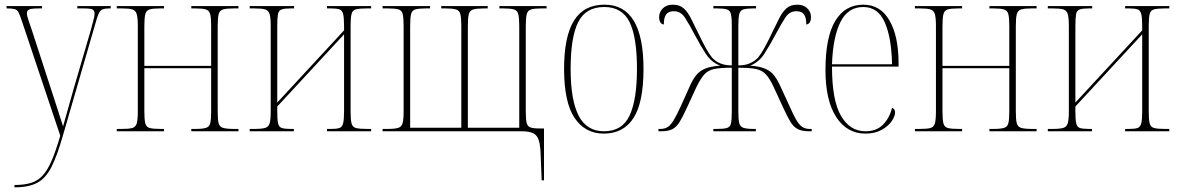

<svg xmlns="http://www.w3.org/2000/svg" viewBox="-20 -562 5051 822"><path d="M42 230Q84 230 113 221Q142 212 163 189Q184 166 201.5 125Q219 84 238 19L75 -468Q66 -495 60 -507.5Q54 -520 43 -523Q32 -526 10 -526H8V-536H160V-526H150Q115 -526 105 -521.5Q95 -517 95 -505Q95 -496 101 -478Q107 -460 118 -428L183 -228Q209 -148 225 -99Q241 -50 250 -21Q258 -50 271 -95.5Q284 -141 298 -191L369 -434Q375 -457 380 -475.5Q385 -494 385 -504Q385 -515 377.5 -520.5Q370 -526 336 -526H311V-536H454V-526H449Q429 -526 418.5 -521.5Q408 -517 401.5 -501.5Q395 -486 386 -453L250 16Q225 104 200.5 152.5Q176 201 139.5 220.5Q103 240 43 240H42Z M480 0V-10H500Q532 -10 546.5 -14Q561 -18 565.5 -34Q570 -50 570 -85V-451Q570 -485 565.5 -501Q561 -517 547 -521.5Q533 -526 502 -526H480V-536H682V-526H666Q634 -526 620 -521.5Q606 -517 602 -501Q598 -485 598 -451V-280H884V-451Q884 -485 880 -501Q876 -517 861.5 -521.5Q847 -526 816 -526H799V-536H1001V-526H980Q949 -526 934.5 -521.5Q920 -517 916 -501Q912 -485 912 -451V-85Q912 -50 916 -34.5Q920 -19 935 -14.5Q950 -10 983 -10H1001V0H799V-10H815Q847 -10 861.5 -14.5Q876 -19 880 -34.5Q884 -50 884 -85V-270H598V-85Q598 -50 602 -34Q606 -18 621 -14Q636 -10 669 -10H682V0Z M1049 0V-10H1069Q1101 -10 1115.5 -14.5Q1130 -19 1134.5 -34.5Q1139 -50 1139 -85V-451Q1139 -485 1134.5 -501Q1130 -517 1116 -521.5Q1102 -526 1070 -526H1049V-536H1239V-526H1225Q1198 -526 1185.5 -521.5Q1173 -517 1170 -501Q1167 -485 1167 -451V-123L1453 -432V-451Q1453 -486 1449 -502Q1445 -518 1433 -522Q1421 -526 1396 -526H1380V-536H1569V-526H1552Q1519 -526 1504 -522Q1489 -518 1485 -502Q1481 -486 1481 -451V-85Q1481 -50 1485 -34Q1489 -18 1504 -14Q1519 -10 1552 -10H1569V0H1380V-10H1396Q1421 -10 1433 -14Q1445 -18 1449 -34Q1453 -50 1453 -85V-415L1167 -106V-85Q1167 -50 1170.5 -34Q1174 -18 1186.5 -14Q1199 -10 1226 -10H1238V0Z M2295 109Q2294 65 2287.5 41.5Q2281 18 2264 9Q2247 0 2213 0H1618V-10H1638Q1670 -10 1684.5 -14.5Q1699 -19 1703.5 -34.5Q1708 -50 1708 -85V-451Q1708 -486 1704 -502Q1700 -518 1685.5 -522Q1671 -526 1639 -526H1618V-536H1821V-526H1806Q1774 -526 1759 -522Q1744 -518 1740 -502Q1736 -486 1736 -451V-15H1955V-451Q1955 -485 1951 -501Q1947 -517 1932.5 -521.5Q1918 -526 1887 -526H1869V-536H2068V-526H2054Q2021 -526 2006 -521.5Q1991 -517 1987 -501Q1983 -485 1983 -451V-15H2203V-451Q2203 -485 2199 -501Q2195 -517 2180.5 -521.5Q2166 -526 2135 -526H2118V-536H2320V-526H2300Q2268 -526 2253.5 -521.5Q2239 -517 2235 -501Q2231 -485 2231 -451V-85Q2231 -53 2234.5 -37Q2238 -21 2251 -16.5Q2264 -12 2291 -12H2309V210H2299Z M2565 10Q2485 10 2440 -57Q2395 -124 2395 -267Q2395 -406 2437.5 -474Q2480 -542 2568 -542Q2735 -542 2735 -267Q2735 -123 2692 -56.5Q2649 10 2565 10ZM2566 0Q2644 0 2675.5 -67.5Q2707 -135 2707 -267Q2707 -404 2675 -468Q2643 -532 2567 -532Q2488 -532 2455.5 -467.5Q2423 -403 2423 -267Q2423 -133 2457.5 -66.5Q2492 0 2566 0Z M2799 0V-10H2808Q2826 -10 2839 -18.5Q2852 -27 2864.5 -48Q2877 -69 2895 -108L2935 -197Q2947 -223 2961 -240.5Q2975 -258 2998.5 -268Q3022 -278 3063 -281Q3025 -296 3002.5 -330.5Q2980 -365 2956 -410Q2930 -460 2912 -487Q2894 -514 2865 -514Q2842 -514 2832 -500.5Q2822 -487 2822 -457Q2802 -460 2802 -489Q2802 -511 2818 -526.5Q2834 -542 2860 -542Q2890 -542 2907.5 -526Q2925 -510 2938 -483.5Q2951 -457 2967 -425Q2985 -387 3000 -359.5Q3015 -332 3028 -316Q3042 -300 3063 -291Q3084 -282 3113 -282V-451Q3113 -485 3109.5 -501Q3106 -517 3092.5 -521.5Q3079 -526 3050 -526H3034V-536H3217V-526H3208Q3178 -526 3163.5 -522Q3149 -518 3145 -502Q3141 -486 3141 -451V-282Q3171 -282 3191.5 -291.5Q3212 -301 3226 -316Q3239 -332 3254 -359.5Q3269 -387 3287 -425Q3303 -457 3316 -483.5Q3329 -510 3346.5 -526Q3364 -542 3394 -542Q3420 -542 3436 -526.5Q3452 -511 3452 -489Q3452 -460 3432 -457Q3432 -487 3422 -500.5Q3412 -514 3389 -514Q3360 -514 3342 -486.5Q3324 -459 3298 -410Q3274 -365 3251.5 -330.5Q3229 -296 3192 -281Q3232 -278 3255.5 -268Q3279 -258 3293 -240.5Q3307 -223 3319 -197L3360 -108Q3377 -69 3389.5 -48Q3402 -27 3415 -18.5Q3428 -10 3446 -10H3455V0H3444Q3413 0 3395 -9.5Q3377 -19 3364 -40.5Q3351 -62 3334 -99L3293 -188Q3276 -225 3259.5 -243Q3243 -261 3216.5 -266.5Q3190 -272 3141 -272V-85Q3141 -50 3145 -34.5Q3149 -19 3163.5 -14.5Q3178 -10 3208 -10H3216V0H3034V-10H3048Q3078 -10 3092 -14Q3106 -18 3109.5 -34Q3113 -50 3113 -85V-272Q3064 -272 3037.5 -266.5Q3011 -261 2995 -243Q2979 -225 2961 -188L2920 -99Q2903 -62 2890 -40.5Q2877 -19 2859.5 -9.5Q2842 0 2811 0Z M3685 10Q3606 10 3560 -61Q3514 -132 3514 -262Q3514 -403 3556 -472.5Q3598 -542 3676 -542Q3749 -542 3788 -474.5Q3827 -407 3827 -291V-277H3542Q3542 -132 3580.5 -66Q3619 0 3685 0Q3732 0 3760 -28Q3788 -56 3799 -100Q3812 -96 3812 -81Q3812 -64 3797.5 -43Q3783 -22 3754.5 -6Q3726 10 3685 10ZM3799 -287Q3797 -400 3768 -466Q3739 -532 3676 -532Q3610 -532 3578 -467.5Q3546 -403 3542 -287Z M3897 0V-10H3917Q3949 -10 3963.5 -14Q3978 -18 3982.5 -34Q3987 -50 3987 -85V-451Q3987 -485 3982.5 -501Q3978 -517 3964 -521.5Q3950 -526 3919 -526H3897V-536H4099V-526H4083Q4051 -526 4037 -521.5Q4023 -517 4019 -501Q4015 -485 4015 -451V-280H4301V-451Q4301 -485 4297 -501Q4293 -517 4278.5 -521.5Q4264 -526 4233 -526H4216V-536H4418V-526H4397Q4366 -526 4351.5 -521.5Q4337 -517 4333 -501Q4329 -485 4329 -451V-85Q4329 -50 4333 -34.5Q4337 -19 4352 -14.5Q4367 -10 4400 -10H4418V0H4216V-10H4232Q4264 -10 4278.5 -14.5Q4293 -19 4297 -34.5Q4301 -50 4301 -85V-270H4015V-85Q4015 -50 4019 -34Q4023 -18 4038 -14Q4053 -10 4086 -10H4099V0Z M4466 0V-10H4486Q4518 -10 4532.5 -14.5Q4547 -19 4551.5 -34.5Q4556 -50 4556 -85V-451Q4556 -485 4551.5 -501Q4547 -517 4533 -521.5Q4519 -526 4487 -526H4466V-536H4656V-526H4642Q4615 -526 4602.5 -521.5Q4590 -517 4587 -501Q4584 -485 4584 -451V-123L4870 -432V-451Q4870 -486 4866 -502Q4862 -518 4850 -522Q4838 -526 4813 -526H4797V-536H4986V-526H4969Q4936 -526 4921 -522Q4906 -518 4902 -502Q4898 -486 4898 -451V-85Q4898 -50 4902 -34Q4906 -18 4921 -14Q4936 -10 4969 -10H4986V0H4797V-10H4813Q4838 -10 4850 -14Q4862 -18 4866 -34Q4870 -50 4870 -85V-415L4584 -106V-85Q4584 -50 4587.5 -34Q4591 -18 4603.5 -14Q4616 -10 4643 -10H4655V0Z"/></svg>

Font: Noto Serif Display Condensed Thin
Style: Regular
Weight: 100
Width: 3
Designer: Monotype Design Team
Foundry: Monotype Imaging Inc.
Version: Version 2.009